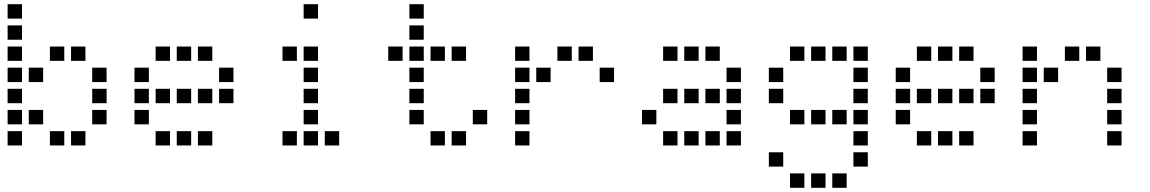

<svg xmlns="http://www.w3.org/2000/svg" viewBox="-20 -704 5440 908"><path d="M17 -684Q16 -684 16 -684Q16 -684 16 -683V-617Q16 -616 16 -616Q16 -616 17 -616H83Q84 -616 84 -616Q84 -616 84 -617V-683Q84 -684 84 -684Q84 -684 83 -684ZM17 -584Q16 -584 16 -584Q16 -584 16 -583V-517Q16 -516 16 -516Q16 -516 17 -516H83Q84 -516 84 -516Q84 -516 84 -517V-583Q84 -584 84 -584Q84 -584 83 -584ZM17 -484Q16 -484 16 -484Q16 -484 16 -483V-417Q16 -416 16 -416Q16 -416 17 -416H83Q84 -416 84 -416Q84 -416 84 -417V-483Q84 -484 84 -484Q84 -484 83 -484ZM217 -484Q216 -484 216 -484Q216 -484 216 -483V-417Q216 -416 216 -416Q216 -416 217 -416H283Q284 -416 284 -416Q284 -416 284 -417V-483Q284 -484 284 -484Q284 -484 283 -484ZM317 -484Q316 -484 316 -484Q316 -484 316 -483V-417Q316 -416 316 -416Q316 -416 317 -416H383Q384 -416 384 -416Q384 -416 384 -417V-483Q384 -484 384 -484Q384 -484 383 -484ZM17 -384Q16 -384 16 -384Q16 -384 16 -383V-317Q16 -316 16 -316Q16 -316 17 -316H83Q84 -316 84 -316Q84 -316 84 -317V-383Q84 -384 84 -384Q84 -384 83 -384ZM117 -384Q116 -384 116 -384Q116 -384 116 -383V-317Q116 -316 116 -316Q116 -316 117 -316H183Q184 -316 184 -316Q184 -316 184 -317V-383Q184 -384 184 -384Q184 -384 183 -384ZM417 -384Q416 -384 416 -384Q416 -384 416 -383V-317Q416 -316 416 -316Q416 -316 417 -316H483Q484 -316 484 -316Q484 -316 484 -317V-383Q484 -384 484 -384Q484 -384 483 -384ZM17 -284Q16 -284 16 -284Q16 -284 16 -283V-217Q16 -216 16 -216Q16 -216 17 -216H83Q84 -216 84 -216Q84 -216 84 -217V-283Q84 -284 84 -284Q84 -284 83 -284ZM417 -284Q416 -284 416 -284Q416 -284 416 -283V-217Q416 -216 416 -216Q416 -216 417 -216H483Q484 -216 484 -216Q484 -216 484 -217V-283Q484 -284 484 -284Q484 -284 483 -284ZM17 -184Q16 -184 16 -184Q16 -184 16 -183V-117Q16 -116 16 -116Q16 -116 17 -116H83Q84 -116 84 -116Q84 -116 84 -117V-183Q84 -184 84 -184Q84 -184 83 -184ZM117 -184Q116 -184 116 -184Q116 -184 116 -183V-117Q116 -116 116 -116Q116 -116 117 -116H183Q184 -116 184 -116Q184 -116 184 -117V-183Q184 -184 184 -184Q184 -184 183 -184ZM417 -184Q416 -184 416 -184Q416 -184 416 -183V-117Q416 -116 416 -116Q416 -116 417 -116H483Q484 -116 484 -116Q484 -116 484 -117V-183Q484 -184 484 -184Q484 -184 483 -184ZM17 -84Q16 -84 16 -84Q16 -84 16 -83V-17Q16 -16 16 -16Q16 -16 17 -16H83Q84 -16 84 -16Q84 -16 84 -17V-83Q84 -84 84 -84Q84 -84 83 -84ZM217 -84Q216 -84 216 -84Q216 -84 216 -83V-17Q216 -16 216 -16Q216 -16 217 -16H283Q284 -16 284 -16Q284 -16 284 -17V-83Q284 -84 284 -84Q284 -84 283 -84ZM317 -84Q316 -84 316 -84Q316 -84 316 -83V-17Q316 -16 316 -16Q316 -16 317 -16H383Q384 -16 384 -16Q384 -16 384 -17V-83Q384 -84 384 -84Q384 -84 383 -84Z M717 -484Q716 -484 716 -484Q716 -484 716 -483V-417Q716 -416 716 -416Q716 -416 717 -416H783Q784 -416 784 -416Q784 -416 784 -417V-483Q784 -484 784 -484Q784 -484 783 -484ZM817 -484Q816 -484 816 -484Q816 -484 816 -483V-417Q816 -416 816 -416Q816 -416 817 -416H883Q884 -416 884 -416Q884 -416 884 -417V-483Q884 -484 884 -484Q884 -484 883 -484ZM917 -484Q916 -484 916 -484Q916 -484 916 -483V-417Q916 -416 916 -416Q916 -416 917 -416H983Q984 -416 984 -416Q984 -416 984 -417V-483Q984 -484 984 -484Q984 -484 983 -484ZM617 -384Q616 -384 616 -384Q616 -384 616 -383V-317Q616 -316 616 -316Q616 -316 617 -316H683Q684 -316 684 -316Q684 -316 684 -317V-383Q684 -384 684 -384Q684 -384 683 -384ZM1017 -384Q1016 -384 1016 -384Q1016 -384 1016 -383V-317Q1016 -316 1016 -316Q1016 -316 1017 -316H1083Q1084 -316 1084 -316Q1084 -316 1084 -317V-383Q1084 -384 1084 -384Q1084 -384 1083 -384ZM617 -284Q616 -284 616 -284Q616 -284 616 -283V-217Q616 -216 616 -216Q616 -216 617 -216H683Q684 -216 684 -216Q684 -216 684 -217V-283Q684 -284 684 -284Q684 -284 683 -284ZM717 -284Q716 -284 716 -284Q716 -284 716 -283V-217Q716 -216 716 -216Q716 -216 717 -216H783Q784 -216 784 -216Q784 -216 784 -217V-283Q784 -284 784 -284Q784 -284 783 -284ZM817 -284Q816 -284 816 -284Q816 -284 816 -283V-217Q816 -216 816 -216Q816 -216 817 -216H883Q884 -216 884 -216Q884 -216 884 -217V-283Q884 -284 884 -284Q884 -284 883 -284ZM917 -284Q916 -284 916 -284Q916 -284 916 -283V-217Q916 -216 916 -216Q916 -216 917 -216H983Q984 -216 984 -216Q984 -216 984 -217V-283Q984 -284 984 -284Q984 -284 983 -284ZM1017 -284Q1016 -284 1016 -284Q1016 -284 1016 -283V-217Q1016 -216 1016 -216Q1016 -216 1017 -216H1083Q1084 -216 1084 -216Q1084 -216 1084 -217V-283Q1084 -284 1084 -284Q1084 -284 1083 -284ZM617 -184Q616 -184 616 -184Q616 -184 616 -183V-117Q616 -116 616 -116Q616 -116 617 -116H683Q684 -116 684 -116Q684 -116 684 -117V-183Q684 -184 684 -184Q684 -184 683 -184ZM717 -84Q716 -84 716 -84Q716 -84 716 -83V-17Q716 -16 716 -16Q716 -16 717 -16H783Q784 -16 784 -16Q784 -16 784 -17V-83Q784 -84 784 -84Q784 -84 783 -84ZM817 -84Q816 -84 816 -84Q816 -84 816 -83V-17Q816 -16 816 -16Q816 -16 817 -16H883Q884 -16 884 -16Q884 -16 884 -17V-83Q884 -84 884 -84Q884 -84 883 -84ZM917 -84Q916 -84 916 -84Q916 -84 916 -83V-17Q916 -16 916 -16Q916 -16 917 -16H983Q984 -16 984 -16Q984 -16 984 -17V-83Q984 -84 984 -84Q984 -84 983 -84Z M1417 -684Q1416 -684 1416 -684Q1416 -684 1416 -683V-617Q1416 -616 1416 -616Q1416 -616 1417 -616H1483Q1484 -616 1484 -616Q1484 -616 1484 -617V-683Q1484 -684 1484 -684Q1484 -684 1483 -684ZM1317 -484Q1316 -484 1316 -484Q1316 -484 1316 -483V-417Q1316 -416 1316 -416Q1316 -416 1317 -416H1383Q1384 -416 1384 -416Q1384 -416 1384 -417V-483Q1384 -484 1384 -484Q1384 -484 1383 -484ZM1417 -484Q1416 -484 1416 -484Q1416 -484 1416 -483V-417Q1416 -416 1416 -416Q1416 -416 1417 -416H1483Q1484 -416 1484 -416Q1484 -416 1484 -417V-483Q1484 -484 1484 -484Q1484 -484 1483 -484ZM1417 -384Q1416 -384 1416 -384Q1416 -384 1416 -383V-317Q1416 -316 1416 -316Q1416 -316 1417 -316H1483Q1484 -316 1484 -316Q1484 -316 1484 -317V-383Q1484 -384 1484 -384Q1484 -384 1483 -384ZM1417 -284Q1416 -284 1416 -284Q1416 -284 1416 -283V-217Q1416 -216 1416 -216Q1416 -216 1417 -216H1483Q1484 -216 1484 -216Q1484 -216 1484 -217V-283Q1484 -284 1484 -284Q1484 -284 1483 -284ZM1417 -184Q1416 -184 1416 -184Q1416 -184 1416 -183V-117Q1416 -116 1416 -116Q1416 -116 1417 -116H1483Q1484 -116 1484 -116Q1484 -116 1484 -117V-183Q1484 -184 1484 -184Q1484 -184 1483 -184ZM1317 -84Q1316 -84 1316 -84Q1316 -84 1316 -83V-17Q1316 -16 1316 -16Q1316 -16 1317 -16H1383Q1384 -16 1384 -16Q1384 -16 1384 -17V-83Q1384 -84 1384 -84Q1384 -84 1383 -84ZM1417 -84Q1416 -84 1416 -84Q1416 -84 1416 -83V-17Q1416 -16 1416 -16Q1416 -16 1417 -16H1483Q1484 -16 1484 -16Q1484 -16 1484 -17V-83Q1484 -84 1484 -84Q1484 -84 1483 -84ZM1517 -84Q1516 -84 1516 -84Q1516 -84 1516 -83V-17Q1516 -16 1516 -16Q1516 -16 1517 -16H1583Q1584 -16 1584 -16Q1584 -16 1584 -17V-83Q1584 -84 1584 -84Q1584 -84 1583 -84Z M1917 -684Q1916 -684 1916 -684Q1916 -684 1916 -683V-617Q1916 -616 1916 -616Q1916 -616 1917 -616H1983Q1984 -616 1984 -616Q1984 -616 1984 -617V-683Q1984 -684 1984 -684Q1984 -684 1983 -684ZM1917 -584Q1916 -584 1916 -584Q1916 -584 1916 -583V-517Q1916 -516 1916 -516Q1916 -516 1917 -516H1983Q1984 -516 1984 -516Q1984 -516 1984 -517V-583Q1984 -584 1984 -584Q1984 -584 1983 -584ZM1817 -484Q1816 -484 1816 -484Q1816 -484 1816 -483V-417Q1816 -416 1816 -416Q1816 -416 1817 -416H1883Q1884 -416 1884 -416Q1884 -416 1884 -417V-483Q1884 -484 1884 -484Q1884 -484 1883 -484ZM1917 -484Q1916 -484 1916 -484Q1916 -484 1916 -483V-417Q1916 -416 1916 -416Q1916 -416 1917 -416H1983Q1984 -416 1984 -416Q1984 -416 1984 -417V-483Q1984 -484 1984 -484Q1984 -484 1983 -484ZM2017 -484Q2016 -484 2016 -484Q2016 -484 2016 -483V-417Q2016 -416 2016 -416Q2016 -416 2017 -416H2083Q2084 -416 2084 -416Q2084 -416 2084 -417V-483Q2084 -484 2084 -484Q2084 -484 2083 -484ZM2117 -484Q2116 -484 2116 -484Q2116 -484 2116 -483V-417Q2116 -416 2116 -416Q2116 -416 2117 -416H2183Q2184 -416 2184 -416Q2184 -416 2184 -417V-483Q2184 -484 2184 -484Q2184 -484 2183 -484ZM1917 -384Q1916 -384 1916 -384Q1916 -384 1916 -383V-317Q1916 -316 1916 -316Q1916 -316 1917 -316H1983Q1984 -316 1984 -316Q1984 -316 1984 -317V-383Q1984 -384 1984 -384Q1984 -384 1983 -384ZM1917 -284Q1916 -284 1916 -284Q1916 -284 1916 -283V-217Q1916 -216 1916 -216Q1916 -216 1917 -216H1983Q1984 -216 1984 -216Q1984 -216 1984 -217V-283Q1984 -284 1984 -284Q1984 -284 1983 -284ZM1917 -184Q1916 -184 1916 -184Q1916 -184 1916 -183V-117Q1916 -116 1916 -116Q1916 -116 1917 -116H1983Q1984 -116 1984 -116Q1984 -116 1984 -117V-183Q1984 -184 1984 -184Q1984 -184 1983 -184ZM2217 -184Q2216 -184 2216 -184Q2216 -184 2216 -183V-117Q2216 -116 2216 -116Q2216 -116 2217 -116H2283Q2284 -116 2284 -116Q2284 -116 2284 -117V-183Q2284 -184 2284 -184Q2284 -184 2283 -184ZM2017 -84Q2016 -84 2016 -84Q2016 -84 2016 -83V-17Q2016 -16 2016 -16Q2016 -16 2017 -16H2083Q2084 -16 2084 -16Q2084 -16 2084 -17V-83Q2084 -84 2084 -84Q2084 -84 2083 -84ZM2117 -84Q2116 -84 2116 -84Q2116 -84 2116 -83V-17Q2116 -16 2116 -16Q2116 -16 2117 -16H2183Q2184 -16 2184 -16Q2184 -16 2184 -17V-83Q2184 -84 2184 -84Q2184 -84 2183 -84Z M2417 -484Q2416 -484 2416 -484Q2416 -484 2416 -483V-417Q2416 -416 2416 -416Q2416 -416 2417 -416H2483Q2484 -416 2484 -416Q2484 -416 2484 -417V-483Q2484 -484 2484 -484Q2484 -484 2483 -484ZM2617 -484Q2616 -484 2616 -484Q2616 -484 2616 -483V-417Q2616 -416 2616 -416Q2616 -416 2617 -416H2683Q2684 -416 2684 -416Q2684 -416 2684 -417V-483Q2684 -484 2684 -484Q2684 -484 2683 -484ZM2717 -484Q2716 -484 2716 -484Q2716 -484 2716 -483V-417Q2716 -416 2716 -416Q2716 -416 2717 -416H2783Q2784 -416 2784 -416Q2784 -416 2784 -417V-483Q2784 -484 2784 -484Q2784 -484 2783 -484ZM2417 -384Q2416 -384 2416 -384Q2416 -384 2416 -383V-317Q2416 -316 2416 -316Q2416 -316 2417 -316H2483Q2484 -316 2484 -316Q2484 -316 2484 -317V-383Q2484 -384 2484 -384Q2484 -384 2483 -384ZM2517 -384Q2516 -384 2516 -384Q2516 -384 2516 -383V-317Q2516 -316 2516 -316Q2516 -316 2517 -316H2583Q2584 -316 2584 -316Q2584 -316 2584 -317V-383Q2584 -384 2584 -384Q2584 -384 2583 -384ZM2817 -384Q2816 -384 2816 -384Q2816 -384 2816 -383V-317Q2816 -316 2816 -316Q2816 -316 2817 -316H2883Q2884 -316 2884 -316Q2884 -316 2884 -317V-383Q2884 -384 2884 -384Q2884 -384 2883 -384ZM2417 -284Q2416 -284 2416 -284Q2416 -284 2416 -283V-217Q2416 -216 2416 -216Q2416 -216 2417 -216H2483Q2484 -216 2484 -216Q2484 -216 2484 -217V-283Q2484 -284 2484 -284Q2484 -284 2483 -284ZM2417 -184Q2416 -184 2416 -184Q2416 -184 2416 -183V-117Q2416 -116 2416 -116Q2416 -116 2417 -116H2483Q2484 -116 2484 -116Q2484 -116 2484 -117V-183Q2484 -184 2484 -184Q2484 -184 2483 -184ZM2417 -84Q2416 -84 2416 -84Q2416 -84 2416 -83V-17Q2416 -16 2416 -16Q2416 -16 2417 -16H2483Q2484 -16 2484 -16Q2484 -16 2484 -17V-83Q2484 -84 2484 -84Q2484 -84 2483 -84Z M3117 -484Q3116 -484 3116 -484Q3116 -484 3116 -483V-417Q3116 -416 3116 -416Q3116 -416 3117 -416H3183Q3184 -416 3184 -416Q3184 -416 3184 -417V-483Q3184 -484 3184 -484Q3184 -484 3183 -484ZM3217 -484Q3216 -484 3216 -484Q3216 -484 3216 -483V-417Q3216 -416 3216 -416Q3216 -416 3217 -416H3283Q3284 -416 3284 -416Q3284 -416 3284 -417V-483Q3284 -484 3284 -484Q3284 -484 3283 -484ZM3317 -484Q3316 -484 3316 -484Q3316 -484 3316 -483V-417Q3316 -416 3316 -416Q3316 -416 3317 -416H3383Q3384 -416 3384 -416Q3384 -416 3384 -417V-483Q3384 -484 3384 -484Q3384 -484 3383 -484ZM3417 -384Q3416 -384 3416 -384Q3416 -384 3416 -383V-317Q3416 -316 3416 -316Q3416 -316 3417 -316H3483Q3484 -316 3484 -316Q3484 -316 3484 -317V-383Q3484 -384 3484 -384Q3484 -384 3483 -384ZM3117 -284Q3116 -284 3116 -284Q3116 -284 3116 -283V-217Q3116 -216 3116 -216Q3116 -216 3117 -216H3183Q3184 -216 3184 -216Q3184 -216 3184 -217V-283Q3184 -284 3184 -284Q3184 -284 3183 -284ZM3217 -284Q3216 -284 3216 -284Q3216 -284 3216 -283V-217Q3216 -216 3216 -216Q3216 -216 3217 -216H3283Q3284 -216 3284 -216Q3284 -216 3284 -217V-283Q3284 -284 3284 -284Q3284 -284 3283 -284ZM3317 -284Q3316 -284 3316 -284Q3316 -284 3316 -283V-217Q3316 -216 3316 -216Q3316 -216 3317 -216H3383Q3384 -216 3384 -216Q3384 -216 3384 -217V-283Q3384 -284 3384 -284Q3384 -284 3383 -284ZM3417 -284Q3416 -284 3416 -284Q3416 -284 3416 -283V-217Q3416 -216 3416 -216Q3416 -216 3417 -216H3483Q3484 -216 3484 -216Q3484 -216 3484 -217V-283Q3484 -284 3484 -284Q3484 -284 3483 -284ZM3017 -184Q3016 -184 3016 -184Q3016 -184 3016 -183V-117Q3016 -116 3016 -116Q3016 -116 3017 -116H3083Q3084 -116 3084 -116Q3084 -116 3084 -117V-183Q3084 -184 3084 -184Q3084 -184 3083 -184ZM3417 -184Q3416 -184 3416 -184Q3416 -184 3416 -183V-117Q3416 -116 3416 -116Q3416 -116 3417 -116H3483Q3484 -116 3484 -116Q3484 -116 3484 -117V-183Q3484 -184 3484 -184Q3484 -184 3483 -184ZM3117 -84Q3116 -84 3116 -84Q3116 -84 3116 -83V-17Q3116 -16 3116 -16Q3116 -16 3117 -16H3183Q3184 -16 3184 -16Q3184 -16 3184 -17V-83Q3184 -84 3184 -84Q3184 -84 3183 -84ZM3217 -84Q3216 -84 3216 -84Q3216 -84 3216 -83V-17Q3216 -16 3216 -16Q3216 -16 3217 -16H3283Q3284 -16 3284 -16Q3284 -16 3284 -17V-83Q3284 -84 3284 -84Q3284 -84 3283 -84ZM3317 -84Q3316 -84 3316 -84Q3316 -84 3316 -83V-17Q3316 -16 3316 -16Q3316 -16 3317 -16H3383Q3384 -16 3384 -16Q3384 -16 3384 -17V-83Q3384 -84 3384 -84Q3384 -84 3383 -84ZM3417 -84Q3416 -84 3416 -84Q3416 -84 3416 -83V-17Q3416 -16 3416 -16Q3416 -16 3417 -16H3483Q3484 -16 3484 -16Q3484 -16 3484 -17V-83Q3484 -84 3484 -84Q3484 -84 3483 -84Z M3717 -484Q3716 -484 3716 -484Q3716 -484 3716 -483V-417Q3716 -416 3716 -416Q3716 -416 3717 -416H3783Q3784 -416 3784 -416Q3784 -416 3784 -417V-483Q3784 -484 3784 -484Q3784 -484 3783 -484ZM3817 -484Q3816 -484 3816 -484Q3816 -484 3816 -483V-417Q3816 -416 3816 -416Q3816 -416 3817 -416H3883Q3884 -416 3884 -416Q3884 -416 3884 -417V-483Q3884 -484 3884 -484Q3884 -484 3883 -484ZM3917 -484Q3916 -484 3916 -484Q3916 -484 3916 -483V-417Q3916 -416 3916 -416Q3916 -416 3917 -416H3983Q3984 -416 3984 -416Q3984 -416 3984 -417V-483Q3984 -484 3984 -484Q3984 -484 3983 -484ZM4017 -484Q4016 -484 4016 -484Q4016 -484 4016 -483V-417Q4016 -416 4016 -416Q4016 -416 4017 -416H4083Q4084 -416 4084 -416Q4084 -416 4084 -417V-483Q4084 -484 4084 -484Q4084 -484 4083 -484ZM3617 -384Q3616 -384 3616 -384Q3616 -384 3616 -383V-317Q3616 -316 3616 -316Q3616 -316 3617 -316H3683Q3684 -316 3684 -316Q3684 -316 3684 -317V-383Q3684 -384 3684 -384Q3684 -384 3683 -384ZM4017 -384Q4016 -384 4016 -384Q4016 -384 4016 -383V-317Q4016 -316 4016 -316Q4016 -316 4017 -316H4083Q4084 -316 4084 -316Q4084 -316 4084 -317V-383Q4084 -384 4084 -384Q4084 -384 4083 -384ZM3617 -284Q3616 -284 3616 -284Q3616 -284 3616 -283V-217Q3616 -216 3616 -216Q3616 -216 3617 -216H3683Q3684 -216 3684 -216Q3684 -216 3684 -217V-283Q3684 -284 3684 -284Q3684 -284 3683 -284ZM4017 -284Q4016 -284 4016 -284Q4016 -284 4016 -283V-217Q4016 -216 4016 -216Q4016 -216 4017 -216H4083Q4084 -216 4084 -216Q4084 -216 4084 -217V-283Q4084 -284 4084 -284Q4084 -284 4083 -284ZM3717 -184Q3716 -184 3716 -184Q3716 -184 3716 -183V-117Q3716 -116 3716 -116Q3716 -116 3717 -116H3783Q3784 -116 3784 -116Q3784 -116 3784 -117V-183Q3784 -184 3784 -184Q3784 -184 3783 -184ZM3817 -184Q3816 -184 3816 -184Q3816 -184 3816 -183V-117Q3816 -116 3816 -116Q3816 -116 3817 -116H3883Q3884 -116 3884 -116Q3884 -116 3884 -117V-183Q3884 -184 3884 -184Q3884 -184 3883 -184ZM3917 -184Q3916 -184 3916 -184Q3916 -184 3916 -183V-117Q3916 -116 3916 -116Q3916 -116 3917 -116H3983Q3984 -116 3984 -116Q3984 -116 3984 -117V-183Q3984 -184 3984 -184Q3984 -184 3983 -184ZM4017 -184Q4016 -184 4016 -184Q4016 -184 4016 -183V-117Q4016 -116 4016 -116Q4016 -116 4017 -116H4083Q4084 -116 4084 -116Q4084 -116 4084 -117V-183Q4084 -184 4084 -184Q4084 -184 4083 -184ZM4017 -84Q4016 -84 4016 -84Q4016 -84 4016 -83V-17Q4016 -16 4016 -16Q4016 -16 4017 -16H4083Q4084 -16 4084 -16Q4084 -16 4084 -17V-83Q4084 -84 4084 -84Q4084 -84 4083 -84ZM3617 16Q3616 16 3616 16Q3616 16 3616 17V83Q3616 84 3616 84Q3616 84 3617 84H3683Q3684 84 3684 84Q3684 84 3684 83V17Q3684 16 3684 16Q3684 16 3683 16ZM4017 16Q4016 16 4016 16Q4016 16 4016 17V83Q4016 84 4016 84Q4016 84 4017 84H4083Q4084 84 4084 84Q4084 84 4084 83V17Q4084 16 4084 16Q4084 16 4083 16ZM3717 116Q3716 116 3716 116Q3716 116 3716 117V183Q3716 184 3716 184Q3716 184 3717 184H3783Q3784 184 3784 184Q3784 184 3784 183V117Q3784 116 3784 116Q3784 116 3783 116ZM3817 116Q3816 116 3816 116Q3816 116 3816 117V183Q3816 184 3816 184Q3816 184 3817 184H3883Q3884 184 3884 184Q3884 184 3884 183V117Q3884 116 3884 116Q3884 116 3883 116ZM3917 116Q3916 116 3916 116Q3916 116 3916 117V183Q3916 184 3916 184Q3916 184 3917 184H3983Q3984 184 3984 184Q3984 184 3984 183V117Q3984 116 3984 116Q3984 116 3983 116Z M4317 -484Q4316 -484 4316 -484Q4316 -484 4316 -483V-417Q4316 -416 4316 -416Q4316 -416 4317 -416H4383Q4384 -416 4384 -416Q4384 -416 4384 -417V-483Q4384 -484 4384 -484Q4384 -484 4383 -484ZM4417 -484Q4416 -484 4416 -484Q4416 -484 4416 -483V-417Q4416 -416 4416 -416Q4416 -416 4417 -416H4483Q4484 -416 4484 -416Q4484 -416 4484 -417V-483Q4484 -484 4484 -484Q4484 -484 4483 -484ZM4517 -484Q4516 -484 4516 -484Q4516 -484 4516 -483V-417Q4516 -416 4516 -416Q4516 -416 4517 -416H4583Q4584 -416 4584 -416Q4584 -416 4584 -417V-483Q4584 -484 4584 -484Q4584 -484 4583 -484ZM4217 -384Q4216 -384 4216 -384Q4216 -384 4216 -383V-317Q4216 -316 4216 -316Q4216 -316 4217 -316H4283Q4284 -316 4284 -316Q4284 -316 4284 -317V-383Q4284 -384 4284 -384Q4284 -384 4283 -384ZM4617 -384Q4616 -384 4616 -384Q4616 -384 4616 -383V-317Q4616 -316 4616 -316Q4616 -316 4617 -316H4683Q4684 -316 4684 -316Q4684 -316 4684 -317V-383Q4684 -384 4684 -384Q4684 -384 4683 -384ZM4217 -284Q4216 -284 4216 -284Q4216 -284 4216 -283V-217Q4216 -216 4216 -216Q4216 -216 4217 -216H4283Q4284 -216 4284 -216Q4284 -216 4284 -217V-283Q4284 -284 4284 -284Q4284 -284 4283 -284ZM4317 -284Q4316 -284 4316 -284Q4316 -284 4316 -283V-217Q4316 -216 4316 -216Q4316 -216 4317 -216H4383Q4384 -216 4384 -216Q4384 -216 4384 -217V-283Q4384 -284 4384 -284Q4384 -284 4383 -284ZM4417 -284Q4416 -284 4416 -284Q4416 -284 4416 -283V-217Q4416 -216 4416 -216Q4416 -216 4417 -216H4483Q4484 -216 4484 -216Q4484 -216 4484 -217V-283Q4484 -284 4484 -284Q4484 -284 4483 -284ZM4517 -284Q4516 -284 4516 -284Q4516 -284 4516 -283V-217Q4516 -216 4516 -216Q4516 -216 4517 -216H4583Q4584 -216 4584 -216Q4584 -216 4584 -217V-283Q4584 -284 4584 -284Q4584 -284 4583 -284ZM4617 -284Q4616 -284 4616 -284Q4616 -284 4616 -283V-217Q4616 -216 4616 -216Q4616 -216 4617 -216H4683Q4684 -216 4684 -216Q4684 -216 4684 -217V-283Q4684 -284 4684 -284Q4684 -284 4683 -284ZM4217 -184Q4216 -184 4216 -184Q4216 -184 4216 -183V-117Q4216 -116 4216 -116Q4216 -116 4217 -116H4283Q4284 -116 4284 -116Q4284 -116 4284 -117V-183Q4284 -184 4284 -184Q4284 -184 4283 -184ZM4317 -84Q4316 -84 4316 -84Q4316 -84 4316 -83V-17Q4316 -16 4316 -16Q4316 -16 4317 -16H4383Q4384 -16 4384 -16Q4384 -16 4384 -17V-83Q4384 -84 4384 -84Q4384 -84 4383 -84ZM4417 -84Q4416 -84 4416 -84Q4416 -84 4416 -83V-17Q4416 -16 4416 -16Q4416 -16 4417 -16H4483Q4484 -16 4484 -16Q4484 -16 4484 -17V-83Q4484 -84 4484 -84Q4484 -84 4483 -84ZM4517 -84Q4516 -84 4516 -84Q4516 -84 4516 -83V-17Q4516 -16 4516 -16Q4516 -16 4517 -16H4583Q4584 -16 4584 -16Q4584 -16 4584 -17V-83Q4584 -84 4584 -84Q4584 -84 4583 -84Z M4817 -484Q4816 -484 4816 -484Q4816 -484 4816 -483V-417Q4816 -416 4816 -416Q4816 -416 4817 -416H4883Q4884 -416 4884 -416Q4884 -416 4884 -417V-483Q4884 -484 4884 -484Q4884 -484 4883 -484ZM5017 -484Q5016 -484 5016 -484Q5016 -484 5016 -483V-417Q5016 -416 5016 -416Q5016 -416 5017 -416H5083Q5084 -416 5084 -416Q5084 -416 5084 -417V-483Q5084 -484 5084 -484Q5084 -484 5083 -484ZM5117 -484Q5116 -484 5116 -484Q5116 -484 5116 -483V-417Q5116 -416 5116 -416Q5116 -416 5117 -416H5183Q5184 -416 5184 -416Q5184 -416 5184 -417V-483Q5184 -484 5184 -484Q5184 -484 5183 -484ZM4817 -384Q4816 -384 4816 -384Q4816 -384 4816 -383V-317Q4816 -316 4816 -316Q4816 -316 4817 -316H4883Q4884 -316 4884 -316Q4884 -316 4884 -317V-383Q4884 -384 4884 -384Q4884 -384 4883 -384ZM4917 -384Q4916 -384 4916 -384Q4916 -384 4916 -383V-317Q4916 -316 4916 -316Q4916 -316 4917 -316H4983Q4984 -316 4984 -316Q4984 -316 4984 -317V-383Q4984 -384 4984 -384Q4984 -384 4983 -384ZM5217 -384Q5216 -384 5216 -384Q5216 -384 5216 -383V-317Q5216 -316 5216 -316Q5216 -316 5217 -316H5283Q5284 -316 5284 -316Q5284 -316 5284 -317V-383Q5284 -384 5284 -384Q5284 -384 5283 -384ZM4817 -284Q4816 -284 4816 -284Q4816 -284 4816 -283V-217Q4816 -216 4816 -216Q4816 -216 4817 -216H4883Q4884 -216 4884 -216Q4884 -216 4884 -217V-283Q4884 -284 4884 -284Q4884 -284 4883 -284ZM5217 -284Q5216 -284 5216 -284Q5216 -284 5216 -283V-217Q5216 -216 5216 -216Q5216 -216 5217 -216H5283Q5284 -216 5284 -216Q5284 -216 5284 -217V-283Q5284 -284 5284 -284Q5284 -284 5283 -284ZM4817 -184Q4816 -184 4816 -184Q4816 -184 4816 -183V-117Q4816 -116 4816 -116Q4816 -116 4817 -116H4883Q4884 -116 4884 -116Q4884 -116 4884 -117V-183Q4884 -184 4884 -184Q4884 -184 4883 -184ZM5217 -184Q5216 -184 5216 -184Q5216 -184 5216 -183V-117Q5216 -116 5216 -116Q5216 -116 5217 -116H5283Q5284 -116 5284 -116Q5284 -116 5284 -117V-183Q5284 -184 5284 -184Q5284 -184 5283 -184ZM4817 -84Q4816 -84 4816 -84Q4816 -84 4816 -83V-17Q4816 -16 4816 -16Q4816 -16 4817 -16H4883Q4884 -16 4884 -16Q4884 -16 4884 -17V-83Q4884 -84 4884 -84Q4884 -84 4883 -84ZM5217 -84Q5216 -84 5216 -84Q5216 -84 5216 -83V-17Q5216 -16 5216 -16Q5216 -16 5217 -16H5283Q5284 -16 5284 -16Q5284 -16 5284 -17V-83Q5284 -84 5284 -84Q5284 -84 5283 -84Z"/></svg>

Font: Doto SemiBold
Style: Regular
Weight: 600
Monospace: yes
Version: Version 1.000